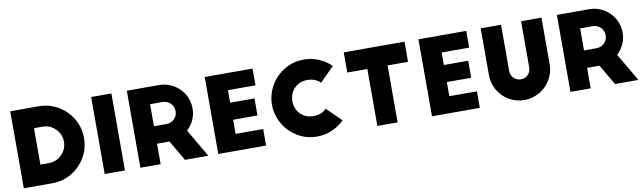

<svg xmlns="http://www.w3.org/2000/svg" viewBox="-42 -1297 6168 1842"><g transform="rotate(-10 3042.0 -375.5)"><path d="M76.2 0Q85.9 0 114.3 0Q174.8 0 353.5 0Q408.2 0 459 -14.6Q508.8 -29.3 551.8 -56.6Q631.8 -106.4 680.7 -190.4Q728.5 -274.4 728.5 -375Q728.5 -475.6 680.7 -559.6Q631.8 -643.6 551.8 -693.4Q508.8 -720.7 459 -735.4Q408.2 -750 353.5 -750Q261.7 -750 76.2 -750Q76.2 -703.1 76.2 -561.5Q76.2 -421.9 76.2 0ZM272.5 -550.8Q293 -550.8 355.5 -550.8Q428.7 -550.8 480.5 -499Q533.2 -446.3 533.2 -374Q533.2 -300.8 480.5 -248Q428.7 -196.3 355.5 -196.3Q327.1 -196.3 272.5 -196.3Q272.5 -285.2 272.5 -550.8Z M864.3 0Q876 0 913.1 0Q950.2 0 1061.5 0Q1061.5 -187.5 1061.5 -750Q1011.7 -750 864.3 -750Q864.3 -703.1 864.3 -561.5Q864.3 -421.9 864.3 0Z M1874 0Q1834 -68.4 1714.8 -272.5Q1754.9 -309.6 1779.3 -361.3Q1803.7 -414.1 1803.7 -473.6Q1803.7 -513.7 1793 -550.8Q1782.2 -587.9 1762.7 -619.1Q1725.6 -677.7 1663.1 -713.9Q1601.6 -750 1527.3 -750Q1422.9 -750 1211.9 -750Q1211.9 -703.1 1211.9 -561.5Q1211.9 -421.9 1211.9 0Q1260.7 0 1409.2 0Q1409.2 -49.8 1409.2 -199.2Q1439.5 -199.2 1530.3 -199.2Q1559.6 -149.4 1646.5 0Q1661.1 0 1703.1 0Q1746.1 0 1874 0ZM1409.2 -584Q1439.5 -584 1530.3 -584Q1576.2 -584 1607.4 -552.7Q1638.7 -521.5 1638.7 -475.6Q1638.7 -430.7 1607.4 -400.4Q1576.2 -369.1 1530.3 -369.1Q1490.2 -369.1 1409.2 -369.1Q1409.2 -422.9 1409.2 -584Z M1970.7 0Q2000 0 2086.9 0Q2174.8 0 2436.5 0Q2436.5 -40 2436.5 -161.1Q2369.1 -161.1 2168 -161.1Q2168 -195.3 2168 -298.8Q2226.6 -298.8 2405.3 -298.8Q2405.3 -340.8 2405.3 -464.8Q2345.7 -464.8 2168 -464.8Q2168 -495.1 2168 -586.9Q2234.4 -586.9 2436.5 -586.9Q2436.5 -627.9 2436.5 -750Q2320.3 -750 1970.7 -750Q1970.7 -703.1 1970.7 -561.5Q1970.7 -421.9 1970.7 0Z M3199.2 -640.6Q3148.4 -692.4 3080.1 -720.7Q3011.7 -750 2934.6 -750Q2834 -750 2750 -701.2Q2666 -652.3 2616.2 -572.3Q2589.8 -529.3 2575.2 -479.5Q2559.6 -429.7 2559.6 -375Q2559.6 -320.3 2575.2 -270.5Q2589.8 -220.7 2616.2 -177.7Q2666 -97.7 2750 -48.8Q2834 0 2934.6 0Q3012.7 0 3081.1 -30.3Q3150.4 -59.6 3201.2 -111.3Q3154.3 -157.2 3060.5 -249Q3038.1 -224.6 3005.9 -211.9Q2973.6 -199.2 2934.6 -199.2Q2858.4 -199.2 2808.6 -249Q2758.8 -298.8 2758.8 -375Q2758.8 -451.2 2808.6 -501Q2858.4 -550.8 2934.6 -550.8Q2973.6 -550.8 3005.9 -538.1Q3038.1 -525.4 3060.5 -502Q3107.4 -547.9 3199.2 -640.6Z M3325.2 -554.7Q3374 -554.7 3520.5 -554.7Q3520.5 -416 3520.5 0Q3533.2 0 3570.3 0Q3607.4 0 3717.8 0Q3717.8 -138.7 3717.8 -554.7Q3767.6 -554.7 3917 -554.7Q3917 -603.5 3917 -751Q3768.6 -751 3325.2 -751Q3325.2 -702.1 3325.2 -554.7Z M4052.7 0Q4082 0 4168.9 0Q4256.8 0 4518.6 0Q4518.6 -40 4518.6 -161.1Q4451.2 -161.1 4250 -161.1Q4250 -195.3 4250 -298.8Q4308.6 -298.8 4487.3 -298.8Q4487.3 -340.8 4487.3 -464.8Q4427.7 -464.8 4250 -464.8Q4250 -495.1 4250 -586.9Q4316.4 -586.9 4518.6 -586.9Q4518.6 -627.9 4518.6 -750Q4402.3 -750 4052.7 -750Q4052.7 -703.1 4052.7 -561.5Q4052.7 -421.9 4052.7 0Z M4857.4 -750Q4807.6 -750 4659.2 -750Q4659.2 -737.3 4659.2 -700.2Q4659.2 -598.6 4659.2 -295.9Q4659.2 -252.9 4670.9 -212.9Q4681.6 -173.8 4703.1 -139.6Q4742.2 -76.2 4807.6 -38.1Q4874 0 4955.1 0Q4998 0 5037.1 -11.7Q5076.2 -23.4 5110.4 -43.9Q5173.8 -83 5211.9 -149.4Q5251 -215.8 5251 -295.9Q5251 -447.3 5251 -750Q5201.2 -750 5052.7 -750Q5052.7 -637.7 5052.7 -298.8Q5052.7 -258.8 5024.4 -229.5Q4995.1 -201.2 4955.1 -201.2Q4914.1 -201.2 4885.7 -229.5Q4857.4 -258.8 4857.4 -298.8Q4857.4 -449.2 4857.4 -750Z M6063.5 0Q6023.4 -68.4 5904.3 -272.5Q5944.3 -309.6 5968.8 -361.3Q5993.2 -414.1 5993.2 -473.6Q5993.2 -513.7 5982.4 -550.8Q5971.7 -587.9 5952.1 -619.1Q5915 -677.7 5852.5 -713.9Q5791 -750 5716.8 -750Q5612.3 -750 5401.4 -750Q5401.4 -703.1 5401.4 -561.5Q5401.4 -421.9 5401.4 0Q5450.2 0 5598.6 0Q5598.6 -49.8 5598.6 -199.2Q5628.9 -199.2 5719.7 -199.2Q5749 -149.4 5835.9 0Q5850.6 0 5892.6 0Q5935.5 0 6063.5 0ZM5598.6 -584Q5628.9 -584 5719.7 -584Q5765.6 -584 5796.9 -552.7Q5828.1 -521.5 5828.1 -475.6Q5828.1 -430.7 5796.9 -400.4Q5765.6 -369.1 5719.7 -369.1Q5679.7 -369.1 5598.6 -369.1Q5598.6 -422.9 5598.6 -584Z"/></g></svg>

Font: Big John
Style: Regular
Weight: 400
Designer: Ion Lucin
Version: Version 1.000